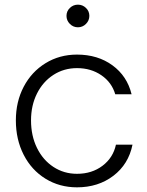

<svg xmlns="http://www.w3.org/2000/svg" viewBox="-20 -793 631 823"><path d="M48 -277Q48 -357 81.5 -421Q115 -485 175 -522Q235 -559 310 -559Q399 -559 462 -513Q525 -467 544 -389H474Q459 -440 414.5 -470.5Q370 -501 310 -501Q254 -501 209 -472Q164 -443 138.5 -392Q113 -341 113 -277Q113 -211 138.5 -159Q164 -107 209 -77.5Q254 -48 310 -48Q374 -48 419.5 -82.5Q465 -117 477 -173H548Q531 -89 466 -39.5Q401 10 310 10Q235 10 175 -27Q115 -64 81.5 -129.5Q48 -195 48 -277ZM265 -725Q265 -745 279.5 -759Q294 -773 314 -773Q334 -773 348.5 -759Q363 -745 363 -725Q363 -705 348.5 -690.5Q334 -676 314 -676Q294 -676 279.5 -690.5Q265 -705 265 -725Z"/></svg>

Font: Open Sauce Sans Light
Style: Regular
Weight: 300
Designer: Alfredo Marco Pradil
Foundry: Creative Sauce Fz LLC
Version: Version 1.477